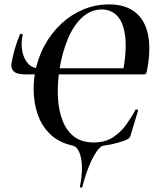

<svg xmlns="http://www.w3.org/2000/svg" viewBox="-20 -656 701 872"><path d="M354 193Q353 197 347.5 196Q342 195 343 191Q353 142 352 101.5Q351 61 340 35Q329 9 309 5Q251 -8 213.5 -41.5Q176 -75 157 -121.5Q138 -168 134 -221Q130 -274 139 -325Q151 -392 182 -449Q213 -506 258 -548Q303 -590 358.5 -613Q414 -636 475 -636Q549 -636 594 -600.5Q639 -565 652.5 -497Q666 -429 647 -333Q645 -323 642 -320.5Q639 -318 630 -318L537 -322Q556 -423 549 -487Q542 -551 514 -582Q486 -613 442 -613Q394 -613 355 -578.5Q316 -544 289.5 -482.5Q263 -421 250 -340Q240 -274 243 -214.5Q246 -155 264 -108.5Q282 -62 316.5 -35.5Q351 -9 405 -9Q457 -9 492.5 -32Q528 -55 552.5 -89Q577 -123 595 -157Q597 -160 602.5 -158.5Q608 -157 607 -153L575 -48Q573 -38 570 -33Q567 -28 558 -23Q545 -16 514.5 -7.5Q484 1 449 6Q436 7 418.5 32.5Q401 58 384 99.5Q367 141 354 193ZM98 -318Q55 -318 41.5 -333Q28 -348 32 -367Q37 -396 46 -429.5Q55 -463 71 -501Q73 -503 78.5 -502Q84 -501 83 -496Q75 -462 80.5 -427.5Q86 -393 105.5 -369.5Q125 -346 157 -346H627L622 -318Z"/></svg>

Font: Cormorant
Style: Bold Italic
Weight: 700
Italic angle: -10°
Designer: Christian Thalmann (Catharsis Fonts)
Foundry: Catharsis Fonts
Version: Version 4.000